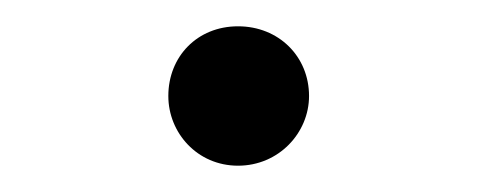

<svg xmlns="http://www.w3.org/2000/svg" viewBox="-20 -112 363 146"><path d="M161 14C192 14 215 -11 215 -39C215 -69 192 -92 161 -92C130 -92 108 -69 108 -39C108 -11 130 14 161 14Z"/></svg>

Font: Noto Serif CJK HK ExtraLight
Style: Regular
Weight: 200
Designer: Ryoko NISHIZUKA 西塚涼子 (kana & ideographs); Frank Grießhammer (Latin, Greek & Cyrillic); Wenlong ZHANG 张文龙 (bopomofo); San
Foundry: Adobe
Version: Version 2.001;hotconv 1.1.0;makeotfexe 2.6.0